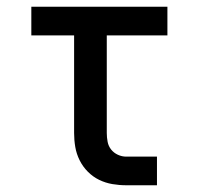

<svg xmlns="http://www.w3.org/2000/svg" viewBox="-20 -550 590 570"><path d="M446 0H355Q334 0 313.5 -3.5Q293 -7 274.5 -16Q256 -25 241 -40Q226 -55 216.5 -74Q207 -93 203.5 -113.5Q200 -134 200 -155V-445H73V-530H477V-445H297V-155Q297 -142 299.5 -129Q302 -116 310 -106Q318 -96 330 -90.5Q342 -85 355 -85H446Z"/></svg>

Font: Lode Dark Term
Style: Bold
Weight: 700
Monospace: yes
Designer: Belleve Invis
Foundry: Belleve Invis
Version: Version 29.2.0